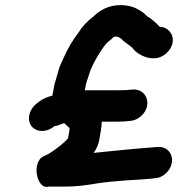

<svg xmlns="http://www.w3.org/2000/svg" viewBox="-20 -702 731 751"><path d="M378 -226H415C432 -226 449 -226 466 -227L488 -229C505 -230 520 -237 534 -250C577 -291 554 -354 501 -352L479 -350C466 -349 452 -349 437 -349H312L315 -366C318 -384 324 -395 329 -413L333 -425C343 -449 355 -472 369 -494C381 -511 390 -529 405 -540C413 -546 419 -552 425 -558C426 -558 428 -558 429 -559H430C434 -559 437 -559 440 -558H441C446 -555 451 -553 455 -550C468 -534 493 -524 504 -507C518 -492 549 -474 577 -474H583C616 -474 649 -502 655 -535C661 -568 637 -596 606 -597C605 -597 604 -597 604 -598C593 -610 572 -629 558 -637C557 -637 557 -637 556 -638C549 -645 542 -652 534 -657C512 -671 490 -682 451 -682C406 -682 371 -663 345 -637C321 -619 302 -599 286 -573C264 -545 244 -510 229 -476L219 -454C215 -445 211 -436 209 -427C204 -408 198 -390 193 -372L185 -328C181 -327 177 -326 174 -325C154 -319 137 -309 122 -296C94 -274 84 -234 103 -209C122 -184 163 -183 192 -208C198 -209 205 -211 211 -213C218 -216 227 -220 232 -220C234 -217 237 -215 239 -213L252 -201C252 -195 251 -191 251 -188L246 -161C229 -141 203 -122 181 -107C170 -99 157 -94 147 -89C127 -78 120 -46 124 -21C127 -1 140 31 164 29C167 28 171 28 174 28H230C278 28 315 23 362 15C431 5 501 2 572 -3L586 -5C603 -6 618 -13 631 -26C673 -68 651 -131 597 -127L582 -126C502 -120 424 -112 346 -104C358 -120 365 -136 369 -159L374 -188C376 -198 378 -216 378 -226Z"/></svg>

Font: Blanket
Style: BdObl
Weight: 700
Foundry: Cannot Into Space Fonts
Version: Version 0.9